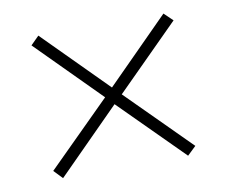

<svg xmlns="http://www.w3.org/2000/svg" viewBox="-54 -614 617 523"><g transform="rotate(-10 255.0 -353.0)"><path d="M428 -550 452 -527 278 -353 451 -180 427 -157 254 -330 81 -156 58 -180 232 -353 59 -527 82 -550 255 -376Z"/></g></svg>

Font: Noto Sans Georgian SemiCondensed ExtraLight
Style: Regular
Weight: 200
Width: 4
Designer: Monotype Design Team, Akaki Razmadze
Foundry: Google LLC
Version: Version 2.005; ttfautohint (v1.8.4.7-5d5b)